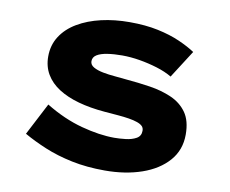

<svg xmlns="http://www.w3.org/2000/svg" viewBox="-79 -818 1111 929"><g transform="rotate(10 476.5 -354.0)"><path d="M491 10Q402 10 328 -5.5Q254 -21 194 -46Q134 -71 85 -99L167 -257Q257 -202 346.5 -178Q436 -154 509 -154Q534 -154 564.5 -157.5Q595 -161 616.5 -173Q638 -185 638 -211Q638 -225 629.5 -233.5Q621 -242 604 -248Q587 -254 562.5 -258Q538 -262 507.5 -264.5Q477 -267 440 -270Q369 -276 311.5 -292Q254 -308 212.5 -334.5Q171 -361 148.5 -399Q126 -437 126 -486Q126 -542 154 -585.5Q182 -629 232 -658.5Q282 -688 347 -703Q412 -718 486 -718Q564 -718 625.5 -705Q687 -692 734.5 -671Q782 -650 813 -629L726 -493Q694 -512 651.5 -525Q609 -538 564.5 -545.5Q520 -553 478 -553Q438 -553 405.5 -548Q373 -543 354.5 -531.5Q336 -520 336 -500Q336 -482 354.5 -471.5Q373 -461 401.5 -455.5Q430 -450 461 -447.5Q492 -445 517 -442Q577 -437 635.5 -428Q694 -419 742 -398Q790 -377 818.5 -337Q847 -297 847 -229Q847 -153 800 -99.5Q753 -46 672.5 -18Q592 10 491 10Z"/></g></svg>

Font: Lexend Zetta ExtraBold
Style: Regular
Weight: 800
Designer: Bonnie Shaver-Troup, Thomas Jockin
Foundry: Lexend
Version: Version 1.007